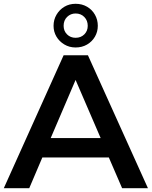

<svg xmlns="http://www.w3.org/2000/svg" viewBox="-25 -991 799 1011"><path d="M-5 0 310 -700H438L754 0H618L548 -162H198L129 0ZM505 -264 373 -570 242 -264ZM373 -741Q340 -741 313.5 -757Q287 -773 272 -798.5Q257 -824 257 -855Q257 -887 272.5 -913.5Q288 -940 314 -955.5Q340 -971 373 -971Q407 -971 433.5 -955.5Q460 -940 475 -913.5Q490 -887 490 -855Q490 -824 475 -798Q460 -772 433.5 -756.5Q407 -741 373 -741ZM373 -792Q401 -792 419 -810Q437 -828 437 -855Q437 -883 419 -901.5Q401 -920 373 -920Q347 -920 328.5 -902Q310 -884 310 -855Q310 -828 328 -810Q346 -792 373 -792Z"/></svg>

Font: Montserrat Thin SemiBold
Style: Regular
Weight: 600
Version: Version 9.000